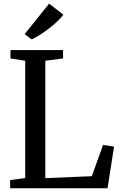

<svg xmlns="http://www.w3.org/2000/svg" viewBox="-20 -1012 649 1032"><path d="M34.5 -44 115.5 -55V-685.5L36.5 -698V-743H319V-698L223.5 -685.5V-54.5L473.5 -65L534 -233L593 -224L558 0H34.5ZM150 -800.5 112.5 -828.5 244 -992.5 320.5 -933Q297.5 -901 245.2 -860.5Q193 -820 151 -800.5Z"/></svg>

Font: Merriweather 12pt
Style: Regular
Weight: 400
Designer: Eben Sorkin
Foundry: Eben Sorkin
Version: Version 2.100